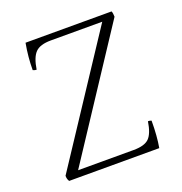

<svg xmlns="http://www.w3.org/2000/svg" viewBox="-112 -749 755 797"><g transform="rotate(-20 265.0 -350.5)"><path d="M355 -79Q404 -79 424 -99Q444 -119 452 -171Q461 -171 467 -168Q467 -101 458 -50H60Q53 -60 53 -75L415 -624H188Q140 -624 119.5 -603Q99 -582 91 -530Q83 -530 75 -534Q75 -591 86 -651H466Q470 -642 470 -626L110 -79Z"/></g></svg>

Font: Halant Light
Style: Regular
Weight: 300
Designer: Hitesh Malaviya (Devanagari), Satya Rajpurohit (Latin)
Foundry: Indian Type Foundry
Version: Version 1.101;PS 1.0;hotconv 1.0.78;makeotf.lib2.5.61930; tt